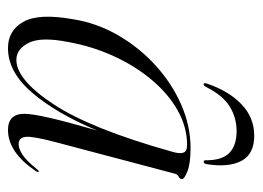

<svg xmlns="http://www.w3.org/2000/svg" viewBox="-106 -528 642 469"><g transform="rotate(90 214.5 -293.0)"><path d="M327 -109.5Q312 -53 313.8 -35.5Q315.5 -18 331.5 -18Q342.5 -18 357 -27.2Q371.5 -36.5 393.5 -63.5Q396.5 -68 398.5 -67Q401 -65.5 397.5 -60Q351.5 8 297 8Q257.5 8 257.5 -32Q257.5 -50.5 266.8 -91.5Q276 -132.5 298 -209Q257.5 -112 206.8 -52Q156 8 97 8Q54 8 32.8 -29.5Q11.5 -67 26.5 -151Q35.5 -208.5 65.2 -260.2Q95 -312 138.8 -352Q182.5 -392 234.8 -415Q287 -438 341.5 -438Q378 -438 397.5 -430.5Q417 -423 417 -417Q417 -412 411.2 -409Q405.5 -406 404 -400.5ZM82 -138.5Q69 -72.5 84.2 -42.5Q99.5 -12.5 125.5 -12.5Q174.5 -12.5 234.5 -103.8Q294.5 -195 350 -392.5Q355.5 -410.5 352.5 -420Q349.5 -429.5 334 -429.5Q290 -429.5 249.2 -406.5Q208.5 -383.5 174.5 -343Q140.5 -302.5 116.5 -250Q92.5 -197.5 82 -138.5ZM300 -550.5Q267.5 -550.5 240 -533.8Q212.5 -517 192 -476Q189 -470 185.5 -470Q181 -470 183.5 -477.5Q201.5 -531 234 -562.2Q266.5 -593.5 311 -593.5Q356 -593.5 372.5 -562.2Q389 -531 380.5 -477.5Q379 -470 374.5 -470Q370.5 -470 371 -476Q371 -516 352.5 -533.2Q334 -550.5 300 -550.5Z"/></g></svg>

Font: Fraunces 144pt Light
Style: Italic
Weight: 300
Italic angle: -16°
Version: Version 1.000;[0bf87f6ff]